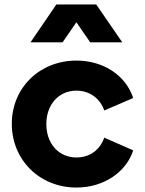

<svg xmlns="http://www.w3.org/2000/svg" viewBox="-20 -830 651 862"><path d="M323 12C447 12 547 -58 578 -155L448 -212C429 -157 383 -123 323 -123C244 -123 188 -185 188 -273C188 -361 244 -423 323 -423C382 -423 429 -389 448 -334L578 -390C545 -491 445 -558 323 -558C158 -558 33 -436 33 -274C33 -111 159 12 323 12ZM117 -640H261L323 -730L385 -640H529L412 -810H233Z"/></svg>

Font: Mluvka ExtraBold
Style: Regular
Weight: 800
Designer: Modified by Jiří Krblich, Original typeface by Gumpita Rahayu
Foundry: Gumpita Rahayu & Jiří Krblich
Version: Version 2.000;Glyphs 3.1.1 (3134)